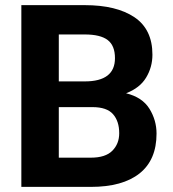

<svg xmlns="http://www.w3.org/2000/svg" viewBox="-20 -731 678 751"><path d="M335.4 0H63.5V-710.9H311.5Q435.5 -710.9 505.9 -663.6Q576.2 -616.2 576.2 -517.1Q576.2 -468.3 551.5 -427.5Q526.9 -386.7 473.1 -366.2Q536.6 -350.6 564.5 -305.7Q592.3 -260.7 592.3 -208.5Q592.3 -105.5 525.9 -52.7Q459.5 0 335.4 0ZM311.5 -596.2H210V-412.6H311.5Q429.7 -412.6 429.7 -503.4Q429.7 -552.7 401.1 -574.5Q372.6 -596.2 311.5 -596.2ZM446.3 -210Q446.3 -256.8 422.1 -284.4Q397.9 -312 341.8 -312H210V-114.3H335.4Q392.6 -114.3 419.4 -141.4Q446.3 -168.5 446.3 -210Z"/></svg>

Font: Vazirmatn RD
Style: Bold
Weight: 700
Designer: Saber Rastikerdar
Foundry: Saber Rastikerdar
Version: Version 32.102